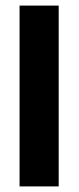

<svg xmlns="http://www.w3.org/2000/svg" viewBox="-20 -667 284 687"><path d="M190 -647V0H50V-647Z"/></svg>

Font: Squada One
Style: Regular
Weight: 400
Designer: Joe Prince
Foundry: Joe Prince
Version: Version 1.001